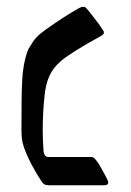

<svg xmlns="http://www.w3.org/2000/svg" viewBox="-20 -548 389 568"><path d="M300.3 -8.8Q300.3 0 289.6 0H125.5Q117.2 0 112.5 -2Q107.9 -3.9 103.5 -10.7Q88.4 -32.7 73.5 -61Q58.6 -89.4 50.3 -113.8Q46.4 -125.5 44.9 -137Q43.5 -148.4 43.5 -165.5Q43.5 -215.8 43.9 -252.9Q44.4 -290 45.9 -313Q47.4 -340.3 52.7 -365.5Q58.1 -390.6 64.9 -404.3Q77.1 -423.8 77.1 -423.8Q85.4 -437 101.1 -449.7Q110.8 -458 142.6 -479.5Q166.5 -496.1 191.9 -511.2L210.9 -522.5Q217.8 -526.4 222.2 -527.3Q224.6 -527.8 228.5 -527.8Q231.4 -527.8 235.8 -523.4Q238.3 -521 242.9 -514.9Q247.6 -508.8 250.5 -505.4Q250.5 -505.4 260.7 -492.2Q275.4 -474.1 283.7 -460Q287.6 -454.6 287.6 -452.6Q287.6 -448.7 284.7 -445.8Q281.7 -442.9 279.3 -441.9Q190.4 -393.1 160.6 -367.7Q136.7 -347.2 126 -323Q115.2 -298.8 111.8 -265.1Q106.4 -212.9 106.4 -164.6Q106.4 -133.8 108.4 -108.4Q108.4 -96.2 112.1 -89.8Q115.7 -83.5 122.6 -83.5H249.5Q255.9 -83.5 260.3 -78.9Q264.6 -74.2 272 -63.5L279.3 -50.8L292 -27.8L298.8 -14.2Q300.3 -11.2 300.3 -8.8Z"/></svg>

Font: David Libre
Style: Regular
Weight: 400
Version: Version 1.000